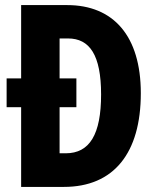

<svg xmlns="http://www.w3.org/2000/svg" viewBox="-20 -800 616 754"><path d="M244 -780H63V-492H6V-379H63V-66H231C427 -66 533 -199 533 -434C533 -659 425 -780 244 -780ZM247 -649C332 -649 377 -584 377 -429C377 -272 332 -198 238 -198H214V-379H280V-492H214V-649Z"/></svg>

Font: Noto Sans Malayalam UI ExtraCondensed ExtraBold
Style: Regular
Weight: 800
Width: 2
Designer: Jelle Bosma - Monotype Design Team
Foundry: Monotype Imaging Inc.
Version: Version 2.104